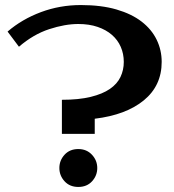

<svg xmlns="http://www.w3.org/2000/svg" viewBox="-20 -730 690 760"><path d="M290 -635Q237 -635 174.5 -614.5Q112 -594 55 -545L10 -605Q67 -654 142 -682Q217 -710 300 -710Q381 -710 441 -692.5Q501 -675 540.5 -644.5Q580 -614 600 -573Q620 -532 620 -485Q620 -391 549.5 -333Q479 -275 355 -260V-200H225V-335Q292 -335 339 -346.5Q386 -358 415 -378Q444 -398 457 -425.5Q470 -453 470 -485Q470 -517 458 -544.5Q446 -572 423 -592Q400 -612 366.5 -623.5Q333 -635 290 -635ZM365 -65Q365 -35 344.5 -12.5Q324 10 290 10Q256 10 235.5 -12.5Q215 -35 215 -65Q215 -95 235.5 -117.5Q256 -140 290 -140Q323 -140 344 -117.5Q365 -95 365 -65Z"/></svg>

Font: Prosto One
Style: Regular
Weight: 400
Designer: Pavel Emelyanov and Jovanny lemonad
Foundry: Pavel Emelyanov and Jovanny Lemonad
Version: Version 1.001